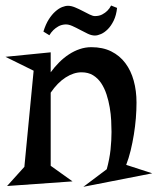

<svg xmlns="http://www.w3.org/2000/svg" viewBox="-29 -682 582 709"><path d="M475.1 -303.2Q475.1 -275.9 472.7 -245.6Q470.2 -215.3 465.3 -185.1Q460.4 -154.8 453.4 -126Q446.3 -97.2 437 -73.2L533.2 -42L278.8 7.8L365.2 -57.1Q375.5 -94.7 379.2 -129.4Q382.8 -164.1 382.8 -194.8Q382.8 -213.4 381.6 -237.1Q380.4 -260.7 376.2 -285.2Q372.1 -309.6 364.5 -333Q356.9 -356.4 344.7 -374.8Q332.5 -393.1 314.7 -404.1Q296.9 -415 272 -415Q243.2 -415 213.4 -396Q183.6 -377 158.2 -339.8V-69.8L238.8 -12.2L-2.9 4.9L61 -65.9L95.2 -420.9L-8.8 -472.2L158.2 -488.8V-415Q172.4 -434.6 189.5 -451.7Q206.5 -468.8 225.6 -481.2Q244.6 -493.7 265.4 -500.7Q286.1 -507.8 308.1 -507.8Q350.6 -507.8 381.8 -492.2Q413.1 -476.6 433.8 -449Q454.6 -421.4 464.8 -384Q475.1 -346.7 475.1 -303.2ZM403.3 -652.8Q400.4 -625.5 390.9 -606Q381.3 -586.4 369.1 -574.2Q356.9 -562 344.2 -556.4Q331.5 -550.8 321.3 -550.8Q309.1 -550.8 295.2 -557.4Q281.2 -564 266.8 -571.8Q252.4 -579.6 238.3 -585.9Q224.1 -592.3 212.4 -591.8Q197.3 -590.8 186.3 -584.5Q175.3 -578.1 168 -570.8Q159.2 -562 153.3 -551.8L131.3 -565.4Q139.6 -592.3 151.1 -610.4Q162.6 -628.4 175.3 -639.6Q188 -650.9 200.2 -655.8Q212.4 -660.6 222.2 -660.6Q233.9 -660.6 248 -654.8Q262.2 -648.9 276.1 -641.6Q290 -634.3 302 -628.4Q314 -622.6 321.3 -622.6Q337.4 -622.6 348.6 -628.7Q359.9 -634.8 367.2 -642.1Q376 -650.9 381.3 -661.6Z"/></svg>

Font: Risque
Style: Regular
Weight: 400
Designer: Astigmatic (AOETI)
Foundry: Astigmatic (AOETI)
Version: Version 1.000